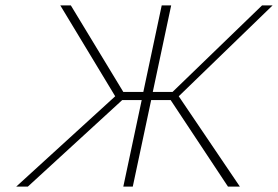

<svg xmlns="http://www.w3.org/2000/svg" viewBox="-20 -690 1028 710"><path d="M578 -670 510 -350H436L242 -670H203L406 -334L40 0H83L432 -320H504L436 0H471L539 -320H611L823 0H867L641 -334L988 -670H949L618 -350H545L613 -670Z"/></svg>

Font: LT Wave Text Thin Italic
Style: Regular
Weight: 100
Designer: Daniel Lyons
Version: Version 2.5 (Glyphs App)